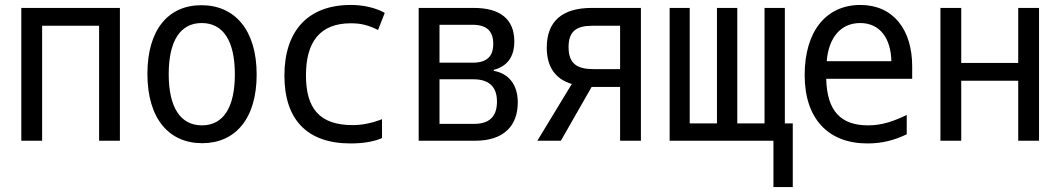

<svg xmlns="http://www.w3.org/2000/svg" viewBox="-20 -568 4280 775"><path d="M66 0H150V-464H380V0H464V-536H66Z M796 10C929 10 1016 -88 1016 -267C1016 -449 926 -547 793 -547C660 -547 575 -449 575 -270C575 -88 663 10 796 10ZM795 -62C708 -62 661 -135 661 -269C661 -403 708 -475 794 -475C881 -475 928 -403 928 -268C928 -135 882 -62 795 -62Z M1395 11C1444 11 1490 4 1522 -11V-87C1482 -71 1441 -63 1404 -63C1269 -63 1215 -131 1215 -264C1215 -398 1271 -474 1396 -474C1439 -474 1467 -466 1506 -447L1533 -516C1496 -537 1446 -548 1396 -548C1220 -548 1128 -440 1128 -263C1128 -86 1219 11 1395 11Z M1670 0H1899C2012 0 2070 -59 2070 -155C2070 -227 2032 -272 1973 -282V-286C2027 -300 2056 -338 2056 -401C2056 -492 1997 -536 1893 -536H1670ZM1754 -315V-468H1887C1944 -468 1971 -443 1971 -391C1971 -340 1945 -315 1888 -315ZM1754 -68V-248H1890C1953 -248 1986 -219 1986 -158C1986 -96 1954 -68 1893 -68Z M2149 0H2244L2368 -217H2483V0H2567V-536H2368C2253 -536 2187 -485 2187 -376C2187 -297 2222 -249 2288 -229ZM2376 -289C2309 -289 2275 -311 2275 -378C2275 -441 2306 -464 2370 -464H2483V-289Z M2683 0H3102V187H3180V-70H3148V-536H3066V-70H2956V-536H2874V-70H2764V-536H2683Z M3481 11C3539 11 3588 -1 3640 -26V-104C3588 -79 3541 -62 3484 -62C3374 -62 3318 -120 3315 -250H3662V-300C3662 -448 3586 -548 3453 -548C3314 -548 3228 -441 3228 -265C3228 -88 3324 11 3481 11ZM3317 -321C3325 -417 3374 -475 3452 -475C3533 -475 3576 -412 3578 -321Z M3776 0H3860V-242H4090V0H4174V-536H4090V-314H3860V-536H3776Z"/></svg>

Font: Noto Sans Mono Condensed
Style: Regular
Weight: 400
Width: 3
Designer: Monotype Design Team
Foundry: Monotype Imaging Inc.
Version: Version 2.014